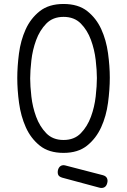

<svg xmlns="http://www.w3.org/2000/svg" viewBox="-20 -760 640 967"><path d="M300 -55Q354 -55 387 -89Q420 -123 438 -172Q456 -221 462 -274.5Q468 -328 468 -367Q468 -405 462 -457.5Q456 -510 438 -559Q420 -608 387 -641.5Q354 -675 300 -675Q246 -675 213 -641Q180 -607 162 -558Q144 -509 138 -456Q132 -403 132 -365Q132 -327 138 -274Q144 -221 162 -172Q180 -123 213 -89Q246 -55 300 -55ZM300 10Q226 10 180.5 -26.5Q135 -63 110 -119Q85 -175 76 -241Q67 -307 67 -367Q67 -425 75.5 -490.5Q84 -556 109 -611.5Q134 -667 180 -703.5Q226 -740 300 -740Q374 -740 419.5 -704Q465 -668 490 -613Q515 -558 524 -492.5Q533 -427 533 -369Q533 -309 524 -242Q515 -175 489.5 -119Q464 -63 418.5 -26.5Q373 10 300 10ZM294 135Q277 130 273 120Q269 110 272 96Q276 82 285.5 76Q295 70 308 73L497 122Q513 126 518.5 137Q524 148 520 162Q516 178 505 183.5Q494 189 480 185Z"/></svg>

Font: Maple Mono ExtraLight
Style: Regular
Weight: 275
Monospace: yes
Designer: subframe7536
Version: Version 7.000